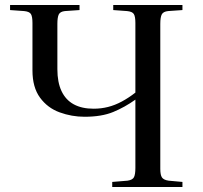

<svg xmlns="http://www.w3.org/2000/svg" viewBox="-20 -743 805 763"><path d="M426 0V-20L487 -25Q507 -28 512.5 -39Q518 -50 518 -76V-347Q476 -317 430 -298Q384 -279 316 -279Q265 -279 217 -296.5Q169 -314 139 -355Q109 -396 109 -463V-652Q109 -677 103 -687Q97 -697 76 -699L20 -703V-723H296V-703L238 -699Q219 -697 213.5 -685.5Q208 -674 208 -648V-468Q208 -416 224.5 -381Q241 -346 273 -328.5Q305 -311 352 -311Q382 -311 409.5 -318Q437 -325 464 -339.5Q491 -354 518 -375V-652Q518 -677 512 -687Q506 -697 485 -699L430 -703V-723H705V-703L648 -699Q629 -697 623 -686Q617 -675 617 -648V-72Q617 -48 623.5 -38Q630 -28 650 -25L705 -20V0Z"/></svg>

Font: Literata 60pt
Style: Regular
Weight: 400
Designer: Latin by Veronika Burian and Jose Scaglione. Greek by Irene Vlachou. Cyrillic by Vera Evstafieva.
Foundry: TypeTogether
Version: Version 3.002